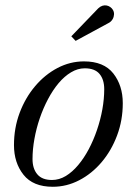

<svg xmlns="http://www.w3.org/2000/svg" viewBox="-20 -705 528 735"><path d="M182 10Q106.5 10 70 -36Q33.5 -82 33.5 -149.5Q33.5 -215 55.2 -273Q77 -331 114.5 -375.2Q152 -419.5 200.2 -444.8Q248.5 -470 301.5 -470Q377.5 -470 413.8 -423.8Q450 -377.5 450 -310Q450 -244.5 428.2 -186.5Q406.5 -128.5 369 -84.2Q331.5 -40 283.2 -15Q235 10 182 10ZM179 -16Q206.5 -16 231.8 -31.2Q257 -46.5 279.2 -73Q301.5 -99.5 319.8 -134Q338 -168.5 351.2 -207.2Q364.5 -246 371.8 -286.2Q379 -326.5 379 -363.5Q379 -400.5 361 -422Q343 -443.5 304.5 -443.5Q277.5 -443.5 252 -428.2Q226.5 -413 204.2 -386.5Q182 -360 163.8 -325.5Q145.5 -291 132.2 -252.2Q119 -213.5 111.8 -173.5Q104.5 -133.5 104.5 -96Q104.5 -59.5 122.8 -37.8Q141 -16 179 -16ZM269.5 -548.5 253 -566 356 -673Q364 -680.5 372.2 -683Q380.5 -685.5 388.2 -684Q396 -682.5 402.2 -678Q408.5 -673.5 412 -667.5Q417 -659.5 416.5 -649.8Q416 -640 411.2 -631.8Q406.5 -623.5 398.5 -618.5Z"/></svg>

Font: Bodoni Moda 9pt
Style: Italic
Weight: 400
Italic angle: -13°
Designer: Owen Earl
Foundry: indestructible type
Version: Version 2.005